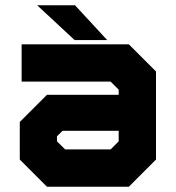

<svg xmlns="http://www.w3.org/2000/svg" viewBox="-20 -708 666 728"><path d="M158 0 55 -103V-245.5L158 -348.5H430V-368L399.5 -398.5H62V-540H468.5L571.5 -437V-103L468.5 0ZM194.5 -69 130.5 -132V-225L183.5 -278H502V-137L433 -69ZM194.5 -69H433L502 -137V-403L437 -467H124.5H437L502 -403V-278H183.5L130.5 -225V-132ZM227 -141.5H399.5L430 -172V-212H217L196 -191V-172ZM386.5 -556H263L121 -688H264.5ZM291.5 -590 231.5 -653H232L292 -590Z"/></svg>

Font: Tourney Black
Style: Regular
Weight: 900
Version: Version 1.015